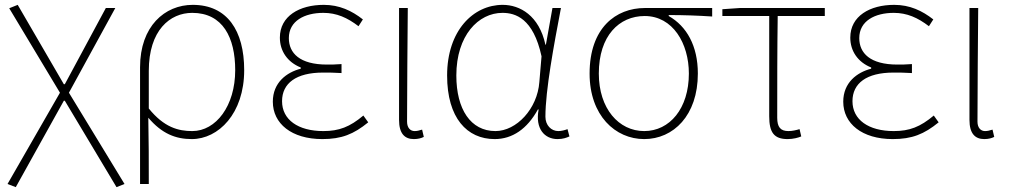

<svg xmlns="http://www.w3.org/2000/svg" viewBox="-20 -560 4164 791"><path d="M45 211 243 -145H247L460 211L493 198L264 -178L455 -527H416L247 -213H243L53 -540L18 -526L227 -178L11 198Z M557 198H593C593 92 593 31 591 -75C647 -9 704 13 770 13C880 13 986 -92 986 -271C986 -434 916 -540 774 -540C659 -540 557 -452 557 -283ZM772 -20C715 -20 656 -35 593 -113V-268C593 -435 680 -507 772 -507C898 -507 949 -405 949 -271C949 -124 870 -20 772 -20Z M1308 13C1387 13 1437 -7 1497 -56L1477 -84C1421 -37 1377 -20 1312 -20C1208 -20 1142 -67 1142 -143C1142 -217 1200 -261 1311 -261C1336 -261 1356 -261 1387 -259V-296C1360 -294 1347 -294 1327 -294C1215 -294 1170 -341 1170 -403C1170 -474 1235 -507 1312 -507C1367 -507 1411 -487 1457 -452L1475 -480C1429 -516 1378 -540 1314 -540C1214 -540 1133 -494 1133 -405C1133 -350 1164 -304 1219 -282V-277C1161 -262 1104 -220 1104 -141C1104 -51 1181 13 1308 13Z M1685 13C1703 13 1716 9 1726 4L1719 -26C1706 -22 1698 -20 1688 -20C1671 -20 1657 -33 1657 -59C1657 -217 1659 -368 1660 -527H1624V-66C1624 -10 1647 13 1685 13Z M2018 13C2091 13 2152 -29 2196 -109H2199C2184 -29 2224 13 2277 13C2300 13 2315 7 2326 2L2318 -28C2308 -24 2293 -20 2280 -20C2251 -20 2227 -44 2227 -79C2227 -188 2262 -375 2291 -527H2256L2229 -376H2227C2201 -496 2122 -540 2051 -540C1930 -540 1822 -434 1822 -249C1822 -74 1904 13 2018 13ZM2021 -20C1919 -20 1860 -110 1860 -249C1860 -414 1951 -507 2050 -507C2103 -507 2177 -485 2211 -328L2202 -222C2194 -112 2108 -20 2021 -20Z M2634 13C2754 13 2855 -84 2855 -257C2855 -371 2809 -452 2735 -494V-498C2796 -498 2853 -496 2914 -492V-527H2637C2517 -527 2409 -445 2409 -257C2409 -84 2515 13 2634 13ZM2634 -20C2529 -20 2447 -113 2447 -257C2447 -413 2531 -494 2636 -494C2752 -494 2818 -381 2818 -257C2818 -113 2739 -20 2634 -20Z M3225 13C3248 13 3270 7 3281 2L3274 -28C3261 -24 3244 -20 3228 -20C3195 -20 3182 -37 3182 -75C3182 -215 3182 -353 3184 -494H3378V-527H3028L2956 -522V-494H3149V-81C3149 -14 3169 13 3225 13Z M3658 13C3737 13 3787 -7 3847 -56L3827 -84C3771 -37 3727 -20 3662 -20C3558 -20 3492 -67 3492 -143C3492 -217 3550 -261 3661 -261C3686 -261 3706 -261 3737 -259V-296C3710 -294 3697 -294 3677 -294C3565 -294 3520 -341 3520 -403C3520 -474 3585 -507 3662 -507C3717 -507 3761 -487 3807 -452L3825 -480C3779 -516 3728 -540 3664 -540C3564 -540 3483 -494 3483 -405C3483 -350 3514 -304 3569 -282V-277C3511 -262 3454 -220 3454 -141C3454 -51 3531 13 3658 13Z M4035 13C4053 13 4066 9 4076 4L4069 -26C4056 -22 4048 -20 4038 -20C4021 -20 4007 -33 4007 -59C4007 -217 4009 -368 4010 -527H3974V-66C3974 -10 3997 13 4035 13Z"/></svg>

Font: Source Han Sans CN ExtraLight
Style: Regular
Weight: 250
Designer: Ryoko NISHIZUKA (kana & ideographs); Paul D. Hunt (Latin, Greek & Cyrillic); Wenlong ZHANG (bopomofo); Sandoll Communica
Foundry: Adobe Systems Incorporated
Version: Version 1.004;PS 1.004;hotconv 16.6.51;makeotf.lib2.5.65220